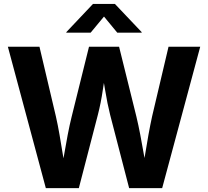

<svg xmlns="http://www.w3.org/2000/svg" viewBox="-20 -968 1071 988"><path d="M215.8 0 20.5 -727.5H183.1L267.6 -369.1Q277.8 -324.2 286.4 -274.2Q294.9 -224.1 303.2 -173.6Q311.5 -123 319.8 -76.2H292.5Q301.8 -123 310.3 -173.6Q318.8 -224.1 328.4 -274.2Q337.9 -324.2 349.1 -369.1L438 -727.5H592.8L681.6 -369.1Q692.4 -324.2 701.9 -274.2Q711.4 -224.1 720.2 -173.6Q729 -123 738.3 -76.2H710.4Q718.8 -123 726.8 -173.6Q734.9 -224.1 743.9 -274.2Q752.9 -324.2 762.7 -369.1L847.2 -727.5H1010.3L814.5 0H644.5L546.9 -376.5Q532.2 -435.1 521 -504.4Q509.8 -573.7 496.6 -647.9H533.7Q519 -575.2 509.3 -506.8Q499.5 -438.5 483.4 -376.5L385.7 0ZM446.3 -799.8H321.3V-802.7L458.5 -947.8H571.3L709 -802.7V-799.8H583.5L515.1 -882.8Z"/></svg>

Font: Inter 17pt
Style: Bold
Weight: 700
Version: Version 4.001;git-66647c0bb